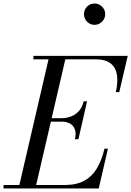

<svg xmlns="http://www.w3.org/2000/svg" viewBox="-65 -1066 742 1086"><path d="M40 0 214 -750H309L135 0ZM-45 0V-19.5H300Q368.5 -19.5 413 -44.5Q457.5 -69.5 484.2 -115.5Q511 -161.5 526 -225H545.5L493.5 0ZM359 -278.5Q366.5 -312 358.5 -334Q350.5 -356 331 -367Q311.5 -378 283 -378H212V-397.5H283Q311.5 -397.5 337.2 -407.5Q363 -417.5 381.8 -438.5Q400.5 -459.5 408 -493H427.5L378.5 -278.5ZM590 -545Q602.5 -598.5 596.8 -640.5Q591 -682.5 561.8 -706.5Q532.5 -730.5 474 -730.5H124V-750H657.5L609.5 -545ZM469.5 -925.5Q453 -925.5 439.5 -933.8Q426 -942 418 -955.8Q410 -969.5 410 -986Q410 -1002.5 418 -1016.2Q426 -1030 439.5 -1038Q453 -1046 469.5 -1046Q486 -1046 499.8 -1038Q513.5 -1030 521.8 -1016.2Q530 -1002.5 530 -986Q530 -969.5 521.8 -955.8Q513.5 -942 499.8 -933.8Q486 -925.5 469.5 -925.5Z"/></svg>

Font: Bodoni Moda
Style: Italic
Weight: 400
Italic angle: -13°
Designer: Owen Earl
Foundry: indestructible type
Version: Version 2.005